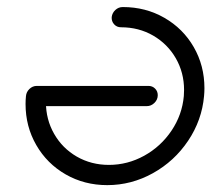

<svg xmlns="http://www.w3.org/2000/svg" viewBox="-20 -539 624 559"><path d="M305.2 -489.3Q306.7 -501.5 315.9 -510Q325.2 -518.5 337.4 -518.5Q404.1 -518.5 458.5 -487.2Q513 -455.9 544.1 -401.9Q575.2 -347.8 575.2 -282.2Q575.2 -271.1 574.1 -259.3Q567.8 -188.9 527.8 -129.3Q487.8 -69.6 425.2 -34.8Q362.6 0 292.2 0Q225.6 0 171.1 -31.3Q116.7 -62.6 85.6 -116.7Q54.4 -170.7 54.4 -236.3Q54.4 -247.8 55.6 -259.3Q56.7 -271.5 65.9 -280.2Q75.2 -288.9 87.4 -288.9Q99.6 -288.9 107.6 -280.2Q115.6 -271.5 114.4 -259.3Q113.7 -247.4 113.7 -241.5Q113.7 -191.1 137.6 -149.3Q161.5 -107.4 203.5 -83.1Q245.6 -58.9 297 -58.9Q351.5 -58.9 400 -85.7Q448.5 -112.6 479.4 -158.7Q510.4 -204.8 515.2 -259.3Q515.9 -271.1 515.9 -277Q515.9 -327.4 491.9 -369.3Q467.8 -411.1 425.9 -435.4Q384.1 -459.6 332.2 -459.6Q320 -459.6 312.2 -468.3Q304.4 -477 305.2 -489.3ZM55.6 -256.7Q55.6 -269.6 65 -279.3Q74.4 -288.9 87.4 -288.9H412.2Q423.7 -288.9 431.5 -281.1Q439.3 -273.3 439.3 -261.9Q439.3 -248.9 429.6 -239.4Q420 -230 407.4 -230H82.2Q70.7 -230 63.1 -237.6Q55.6 -245.2 55.6 -256.7Z"/></svg>

Font: 26F Galaxy Sans Medium
Style: Italic
Weight: 500
Italic angle: -5°
Designer: C₂₉H₂₅N₃O₅
Version: Version 1.200